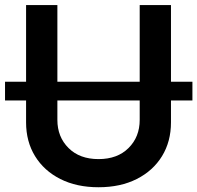

<svg xmlns="http://www.w3.org/2000/svg" viewBox="-37 -748 800 779"><path d="M743.7 -416.5V-340.3H656.7V-251.5Q656.7 -173.8 620.4 -114.5Q584 -55.2 517.8 -21.7Q451.7 11.7 362.8 11.7Q273.9 11.7 207.8 -21.7Q141.6 -55.2 105.2 -114.5Q68.8 -173.8 68.8 -251.5V-340.3H-16.6V-416.5H68.8V-727.5H195.8V-416.5H529.8V-727.5H656.7V-416.5ZM529.8 -340.3H195.8V-261.7Q195.8 -192.4 241 -147.5Q286.1 -102.5 362.8 -102.5Q439.5 -102.5 484.6 -147.5Q529.8 -192.4 529.8 -261.7Z"/></svg>

Font: Inter Display SemiBold
Style: Regular
Weight: 600
Designer: Rasmus Andersson
Foundry: rsms
Version: Version 4.001;git-9221beed3